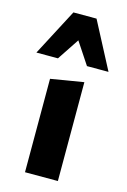

<svg xmlns="http://www.w3.org/2000/svg" viewBox="-127 -765 540 818"><g transform="rotate(15 143.0 -355.5)"><path d="M69 0V-412L214 -436V0ZM207 -505 119 -638 92 -711H194L302 -505ZM-16 -505 92 -711H194L168 -639L79 -505Z"/></g></svg>

Font: Ysabeau Infant ExtraBold
Style: Regular
Weight: 800
Designer: Christian Thalmann (Catharsis Fonts)
Version: Version 2.001;gftools[0.9.30]; featfreeze: ss01,ss02,lnum